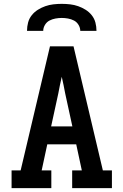

<svg xmlns="http://www.w3.org/2000/svg" viewBox="-20 -975 640 995"><path d="M40 0V-92H87L239 -735H361L513 -92H560V0H354V-92H404L375 -227H225L196 -92H246V0ZM245 -320H355L318 -490Q314 -512 309.5 -533.5Q305 -555 300 -577Q295 -555 290.5 -533.5Q286 -512 282 -490ZM120 -815Q120 -837 125.5 -858Q131 -879 144.5 -896Q158 -913 176.5 -924.5Q195 -936 215 -943Q235 -950 256.5 -952.5Q278 -955 300 -955Q322 -955 343.5 -952.5Q365 -950 385 -943Q405 -936 423.5 -924.5Q442 -913 455.5 -896Q469 -879 474.5 -858Q480 -837 480 -815H396Q396 -831 387 -846Q378 -861 363.5 -868.5Q349 -876 332.5 -879Q316 -882 300 -882Q284 -882 267.5 -879Q251 -876 236.5 -868.5Q222 -861 213 -846Q204 -831 204 -815Z"/></svg>

Font: Iosevka Etoile Semibold
Style: Regular
Weight: 600
Designer: Belleve Invis
Foundry: Belleve Invis
Version: Version 22.1.2; ttfautohint (v1.8.4)